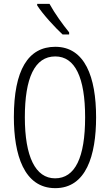

<svg xmlns="http://www.w3.org/2000/svg" viewBox="-20 -967 571 997"><path d="M237 -947H173V-939C203 -892 266 -824 305 -788H339V-799C305 -841 265 -896 237 -947ZM479 -358C479 -567 421 -724 267 -724C126 -724 52 -603 52 -359C52 -165 104 10 267 10C427 10 479 -159 479 -358ZM109 -358C109 -562 160 -674 267 -674C370 -674 422 -564 422 -358C422 -149 370 -41 266 -41C164 -41 109 -154 109 -358Z"/></svg>

Font: Noto Sans Lao ExtraCondensed Light
Style: Regular
Weight: 300
Width: 2
Designer: Monotype Design Team
Foundry: Monotype Imaging Inc.
Version: Version 2.003